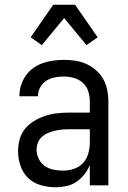

<svg xmlns="http://www.w3.org/2000/svg" viewBox="-20 -780 540 808"><path d="M214 8Q183 8 152.5 -0.5Q122 -9 99.5 -30Q77 -51 66.5 -81.5Q56 -112 56 -143Q56 -168 62.5 -193Q69 -218 85 -237.5Q101 -257 123 -270.5Q145 -284 169 -292Q193 -300 218 -303Q243 -306 269 -306H358V-355Q358 -376 351 -397Q344 -418 328 -432Q312 -446 291 -452Q270 -458 249 -458Q230 -458 211 -454.5Q192 -451 175.5 -440.5Q159 -430 149.5 -413Q140 -396 140 -377V-375H62V-378Q62 -401 69 -422.5Q76 -444 89 -462.5Q102 -481 120.5 -494Q139 -507 160.5 -514.5Q182 -522 204 -525Q226 -528 249 -528Q273 -528 297 -524.5Q321 -521 343 -511Q365 -501 383.5 -485Q402 -469 414 -448Q426 -427 431 -403Q436 -379 436 -355V0H358V-86Q350 -65 335.5 -46.5Q321 -28 302 -15Q283 -2 260 3Q237 8 214 8ZM246 -62Q269 -62 291.5 -69.5Q314 -77 329.5 -94Q345 -111 351.5 -134Q358 -157 358 -180V-236H269Q254 -236 239 -234.5Q224 -233 209.5 -229.5Q195 -226 181 -220Q167 -214 156 -204Q145 -194 139.5 -179.5Q134 -165 134 -150Q134 -130 143 -111.5Q152 -93 168.5 -81.5Q185 -70 205 -66Q225 -62 246 -62ZM156 -590 109 -623 204 -760H296L391 -623L344 -590L250 -704Z"/></svg>

Font: HulyMono
Style: Regular
Weight: 400
Monospace: yes
Designer: Belleve Invis
Foundry: Belleve Invis
Version: Version 33.2.5; ttfautohint (v1.8.4)